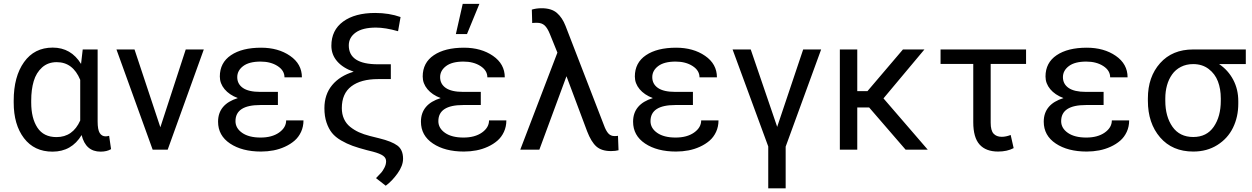

<svg xmlns="http://www.w3.org/2000/svg" viewBox="-20 -789 6597 1012"><path d="M52.2 -248.5V-258.8Q52.2 -385.3 106.7 -461.7Q161.1 -538.1 257.8 -538.1Q354.5 -538.1 407.2 -452.1L416 -528.3H494.6V-148.9Q494.6 -105.5 505.6 -87.9Q516.6 -70.3 537.1 -70.3Q544.4 -70.3 555.2 -73.2L565.4 -2.9Q543 10.3 510.3 10.3Q431.6 10.3 410.2 -77.1Q357.4 10.3 256.8 10.3Q160.6 10.3 106.4 -60.8Q52.2 -131.8 52.2 -248.5ZM144.5 -258.8V-248.5Q144.5 -166 177.2 -116.2Q210 -66.4 277.8 -66.4Q363.8 -66.4 402.8 -153.8V-368.2Q364.3 -461.4 278.8 -461.4Q232.9 -461.4 201.9 -433.6Q170.9 -405.8 157.7 -361.3Q144.5 -316.9 144.5 -258.8Z M784.7 0 593.8 -528.3H689L825.2 -118.2L959 -528.3H1054.2L863.8 0Z M1129.4 -147.5Q1129.4 -239.7 1233.4 -272Q1188.5 -289.1 1163.6 -319.1Q1138.7 -349.1 1138.7 -385.7Q1138.7 -458.5 1197.3 -498Q1255.9 -537.6 1356 -537.6Q1446.8 -537.6 1509 -494.6Q1571.3 -451.7 1571.3 -381.3H1479.5Q1479.5 -417.5 1443.1 -440.9Q1406.7 -464.4 1353.5 -464.4Q1293 -464.4 1261.7 -440.7Q1230.5 -417 1230.5 -382.3Q1230.5 -346.2 1260.5 -325.4Q1290.5 -304.7 1351.6 -304.7H1444.8V-235.4H1351.6Q1221.2 -235.4 1221.2 -150.4Q1221.2 -113.3 1256.6 -88.6Q1292 -64 1353.5 -64Q1413.6 -64 1450.9 -90.3Q1488.3 -116.7 1488.3 -154.3H1579.6Q1579.6 -121.6 1566.9 -94Q1554.2 -66.4 1532.5 -47.6Q1510.7 -28.8 1481.9 -15.6Q1453.1 -2.4 1421.4 3.7Q1389.6 9.8 1356 9.8Q1255.9 9.8 1192.6 -32.5Q1129.4 -74.7 1129.4 -147.5Z M1689.9 -218.8Q1689.9 -291 1730.5 -340.1Q1771 -389.2 1844.2 -411.1Q1788.1 -430.2 1757.3 -465.6Q1726.6 -501 1726.6 -547.9Q1726.6 -629.9 1788.6 -675.3Q1850.6 -720.7 1957.5 -720.7Q2030.8 -720.7 2091.3 -699.2L2078.1 -624.5Q2010.7 -643.6 1961.9 -643.6Q1891.1 -643.6 1854.7 -617.4Q1818.4 -591.3 1818.4 -549.8Q1818.4 -450.2 1971.7 -450.2H2040V-372.1H1972.7Q1882.3 -372.1 1832 -334Q1781.7 -295.9 1781.7 -219.2Q1781.7 -187.5 1793 -162.6Q1804.2 -137.7 1825.4 -120.6Q1846.7 -103.5 1871.8 -92Q1897 -80.6 1929.7 -72.3L1978.5 -60.1Q2044.9 -43.9 2074.7 -21.7Q2104.5 0.5 2104.5 47.4Q2104.5 84.5 2075.4 125Q2046.4 165.5 2013.2 189.9L1961.9 149.9Q1982.4 128.9 1989.7 120.6Q1997.1 112.3 2006.1 95.2Q2015.1 78.1 2015.1 61Q2015.1 43.5 1999.3 32Q1983.4 20.5 1945.3 10.3L1913.6 2.4Q1869.1 -9.3 1838.6 -20.3Q1808.1 -31.2 1777.8 -48.8Q1747.6 -66.4 1729.7 -88.6Q1711.9 -110.8 1700.9 -143.6Q1689.9 -176.3 1689.9 -218.8Z M2198.7 -147.5Q2198.7 -239.7 2302.7 -272Q2257.8 -289.1 2232.9 -319.1Q2208 -349.1 2208 -385.7Q2208 -458.5 2266.6 -498Q2325.2 -537.6 2425.3 -537.6Q2516.1 -537.6 2578.4 -494.6Q2640.6 -451.7 2640.6 -381.3H2548.8Q2548.8 -417.5 2512.5 -440.9Q2476.1 -464.4 2422.9 -464.4Q2362.3 -464.4 2331.1 -440.7Q2299.8 -417 2299.8 -382.3Q2299.8 -346.2 2329.8 -325.4Q2359.9 -304.7 2420.9 -304.7H2514.2V-235.4H2420.9Q2290.5 -235.4 2290.5 -150.4Q2290.5 -113.3 2325.9 -88.6Q2361.3 -64 2422.9 -64Q2482.9 -64 2520.3 -90.3Q2557.6 -116.7 2557.6 -154.3H2648.9Q2648.9 -121.6 2636.2 -94Q2623.5 -66.4 2601.8 -47.6Q2580.1 -28.8 2551.3 -15.6Q2522.5 -2.4 2490.7 3.7Q2459 9.8 2425.3 9.8Q2325.2 9.8 2262 -32.5Q2198.7 -74.7 2198.7 -147.5ZM2382.8 -609.4 2418.9 -768.6H2506.8L2441.4 -609.4Z M2722.2 0 2918 -511.7 2878.4 -609.4Q2865.7 -641.1 2850.6 -655Q2835.4 -668.9 2810.1 -668.9Q2792.5 -668.9 2785.2 -667.5L2783.2 -738.3Q2806.2 -745.6 2835 -745.6Q2886.7 -745.6 2915.3 -720.9Q2943.8 -696.3 2960.9 -652.3L3163.1 -129.4Q3173.8 -99.6 3186.5 -85.7Q3199.2 -71.8 3218.8 -71.8Q3232.9 -71.8 3237.3 -73.2L3240.2 2.9Q3223.6 7.3 3200.2 7.3Q3150.9 7.3 3123.5 -16.8Q3096.2 -41 3074.7 -96.7L2965.8 -387.2L2822.8 0Z M3316.9 -147.5Q3316.9 -239.7 3420.9 -272Q3376 -289.1 3351.1 -319.1Q3326.2 -349.1 3326.2 -385.7Q3326.2 -458.5 3384.8 -498Q3443.4 -537.6 3543.5 -537.6Q3634.3 -537.6 3696.5 -494.6Q3758.8 -451.7 3758.8 -381.3H3667Q3667 -417.5 3630.6 -440.9Q3594.2 -464.4 3541 -464.4Q3480.5 -464.4 3449.2 -440.7Q3418 -417 3418 -382.3Q3418 -346.2 3448 -325.4Q3478 -304.7 3539.1 -304.7H3632.3V-235.4H3539.1Q3408.7 -235.4 3408.7 -150.4Q3408.7 -113.3 3444.1 -88.6Q3479.5 -64 3541 -64Q3601.1 -64 3638.4 -90.3Q3675.8 -116.7 3675.8 -154.3H3767.1Q3767.1 -121.6 3754.4 -94Q3741.7 -66.4 3720 -47.6Q3698.2 -28.8 3669.4 -15.6Q3640.6 -2.4 3608.9 3.7Q3577.1 9.8 3543.5 9.8Q3443.4 9.8 3380.1 -32.5Q3316.9 -74.7 3316.9 -147.5Z M3841.3 -528.3H3937L4076.7 -119.6L4077.1 -122.6L4213.4 -528.3H4308.1L4121.1 -16.1V203.6H4029.3V-17.1Z M4406.7 0V-528.3H4498.5V-308.6H4552.2L4739.3 -528.3H4852.5L4636.7 -270.5L4870.1 0H4753.4L4561 -222.7H4498.5V0Z M4937.5 -452.1V-528.3H5388.2V-452.1H5201.7V-142.1Q5201.7 -101.1 5217 -84.5Q5232.4 -67.9 5259.8 -67.9Q5282.2 -67.9 5307.1 -77.6L5322.8 -8.3Q5288.6 9.8 5240.7 9.8Q5176.3 9.8 5143.1 -27.3Q5109.9 -64.5 5109.9 -145V-452.1Z M5481.4 -147.5Q5481.4 -239.7 5585.4 -272Q5540.5 -289.1 5515.6 -319.1Q5490.7 -349.1 5490.7 -385.7Q5490.7 -458.5 5549.3 -498Q5607.9 -537.6 5708 -537.6Q5798.8 -537.6 5861.1 -494.6Q5923.3 -451.7 5923.3 -381.3H5831.5Q5831.5 -417.5 5795.2 -440.9Q5758.8 -464.4 5705.6 -464.4Q5645 -464.4 5613.8 -440.7Q5582.5 -417 5582.5 -382.3Q5582.5 -346.2 5612.5 -325.4Q5642.6 -304.7 5703.6 -304.7H5796.9V-235.4H5703.6Q5573.2 -235.4 5573.2 -150.4Q5573.2 -113.3 5608.6 -88.6Q5644 -64 5705.6 -64Q5765.6 -64 5803 -90.3Q5840.3 -116.7 5840.3 -154.3H5931.6Q5931.6 -121.6 5918.9 -94Q5906.2 -66.4 5884.5 -47.6Q5862.8 -28.8 5834 -15.6Q5805.2 -2.4 5773.4 3.7Q5741.7 9.8 5708 9.8Q5607.9 9.8 5544.7 -32.5Q5481.4 -74.7 5481.4 -147.5Z M6122.1 -270.5V-257.8Q6122.1 -174.8 6159.9 -120.8Q6197.8 -66.9 6269.5 -66.9Q6340.3 -66.9 6377.4 -120.8Q6414.6 -174.8 6414.6 -257.8V-270.5Q6414.6 -320.3 6399.4 -360.1Q6384.3 -399.9 6350.6 -425.5Q6316.9 -451.2 6269 -451.2Q6232.9 -451.2 6204.3 -436.5Q6175.8 -421.9 6158 -396.7Q6140.1 -371.6 6131.1 -339.4Q6122.1 -307.1 6122.1 -270.5ZM6268.6 -528.3H6546.4V-451.2H6405.8Q6453.6 -418.9 6480.2 -368.4Q6506.8 -317.9 6506.8 -255.9V-242.7Q6506.8 -172.9 6479 -116Q6451.2 -59.1 6396.5 -24.7Q6341.8 9.8 6269.5 9.8Q6159.2 9.8 6094.7 -64.9Q6030.3 -139.6 6030.3 -257.8V-270.5Q6030.3 -383.8 6094.7 -456.1Q6159.2 -528.3 6268.6 -528.3Z"/></svg>

Font: Bert Sans Medium
Style: Regular
Weight: 500
Designer: Christian Robertson, Adam Twardoch, & Cristiano Sobral
Foundry: Google
Version: Version 12.135;January 10, 2020;FontCreator 12.0.0.2547 64-b